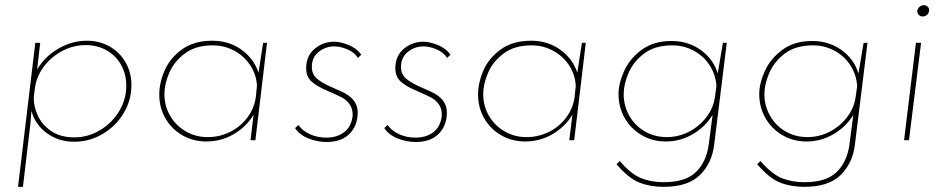

<svg xmlns="http://www.w3.org/2000/svg" viewBox="-20 -544 3665 745"><path d="M317 -386Q366 -386 405.5 -363.5Q445 -341 467.5 -301.5Q490 -262 490 -214Q490 -155 459.5 -104.5Q429 -54 378 -24Q327 6 268 6Q207 6 161.5 -27.5Q116 -61 102 -114L98 -64L69 181H50L117 -378H136L124 -274Q153 -324 206 -355Q259 -386 317 -386ZM269 -11Q321 -11 367.5 -38.5Q414 -66 442 -112Q470 -158 470 -211Q470 -256 450 -292Q430 -328 394 -348.5Q358 -369 313 -369Q265 -369 222 -346.5Q179 -324 150 -285.5Q121 -247 115 -199L112 -175Q111 -171 111 -162Q111 -130 127 -95Q143 -60 178.5 -35.5Q214 -11 269 -11Z M1016 -378 971 0H952L964 -99Q936 -52 887 -23.5Q838 5 781 5Q729 5 687 -19.5Q645 -44 621.5 -85.5Q598 -127 598 -177Q598 -223 619 -271Q640 -319 686.5 -352.5Q733 -386 804 -386Q868 -386 916.5 -351.5Q965 -317 983 -262L1001 -378ZM977 -211Q975 -254 951.5 -290Q928 -326 889.5 -347Q851 -368 805 -368Q740 -368 698 -337Q656 -306 637 -262Q618 -218 618 -179Q618 -133 640 -95Q662 -57 700.5 -34.5Q739 -12 786 -12Q832 -12 872.5 -32Q913 -52 940 -88Q967 -124 973 -170Z M1247 7Q1214 7 1179 -6Q1144 -19 1125 -47L1138 -59Q1153 -37 1182 -23.5Q1211 -10 1247 -10Q1286 -10 1314 -30Q1342 -50 1348 -92Q1350 -120 1337.5 -138Q1325 -156 1307 -165.5Q1289 -175 1252 -191Q1211 -208 1189.5 -227Q1168 -246 1168 -279Q1168 -328 1202.5 -356Q1237 -384 1283 -382Q1308 -380 1336 -368Q1364 -356 1382 -332L1369 -319Q1355 -341 1328 -352.5Q1301 -364 1277 -364Q1244 -364 1217 -343Q1190 -322 1190 -284Q1190 -256 1209 -239.5Q1228 -223 1264 -207Q1270 -204 1302.5 -190Q1335 -176 1351.5 -155.5Q1368 -135 1368 -108Q1368 -57 1336.5 -25Q1305 7 1247 7Z M1593 7Q1560 7 1525 -6Q1490 -19 1471 -47L1484 -59Q1499 -37 1528 -23.5Q1557 -10 1593 -10Q1632 -10 1660 -30Q1688 -50 1694 -92Q1696 -120 1683.5 -138Q1671 -156 1653 -165.5Q1635 -175 1598 -191Q1557 -208 1535.5 -227Q1514 -246 1514 -279Q1514 -328 1548.5 -356Q1583 -384 1629 -382Q1654 -380 1682 -368Q1710 -356 1728 -332L1715 -319Q1701 -341 1674 -352.5Q1647 -364 1623 -364Q1590 -364 1563 -343Q1536 -322 1536 -284Q1536 -256 1555 -239.5Q1574 -223 1610 -207Q1616 -204 1648.5 -190Q1681 -176 1697.5 -155.5Q1714 -135 1714 -108Q1714 -57 1682.5 -25Q1651 7 1593 7Z M2253 -378 2208 0H2189L2201 -99Q2173 -52 2124 -23.5Q2075 5 2018 5Q1966 5 1924 -19.5Q1882 -44 1858.5 -85.5Q1835 -127 1835 -177Q1835 -223 1856 -271Q1877 -319 1923.5 -352.5Q1970 -386 2041 -386Q2105 -386 2153.5 -351.5Q2202 -317 2220 -262L2238 -378ZM2214 -211Q2212 -254 2188.5 -290Q2165 -326 2126.5 -347Q2088 -368 2042 -368Q1977 -368 1935 -337Q1893 -306 1874 -262Q1855 -218 1855 -179Q1855 -133 1877 -95Q1899 -57 1937.5 -34.5Q1976 -12 2023 -12Q2069 -12 2109.5 -32Q2150 -52 2177 -88Q2204 -124 2210 -170Z M2800 -378 2751 19Q2742 90 2695.5 135.5Q2649 181 2555 181Q2503 181 2461 164.5Q2419 148 2372 93L2385 81Q2430 133 2469.5 148Q2509 163 2555 163Q2640 163 2680.5 123.5Q2721 84 2730 17L2745 -98Q2716 -51 2667.5 -23Q2619 5 2564 5Q2512 5 2470 -19.5Q2428 -44 2404 -86Q2380 -128 2380 -179Q2380 -220 2401.5 -268Q2423 -316 2469.5 -350.5Q2516 -385 2586 -385Q2650 -385 2699 -350Q2748 -315 2765 -259L2785 -378ZM2760 -210Q2757 -254 2734 -290Q2711 -326 2672.5 -347Q2634 -368 2588 -368Q2521 -368 2479 -336Q2437 -304 2418.5 -260Q2400 -216 2400 -179Q2400 -134 2421.5 -95.5Q2443 -57 2481.5 -34.5Q2520 -12 2567 -12Q2613 -12 2653.5 -33Q2694 -54 2721 -89.5Q2748 -125 2754 -167Z M3346 -378 3297 19Q3288 90 3241.5 135.5Q3195 181 3101 181Q3049 181 3007 164.5Q2965 148 2918 93L2931 81Q2976 133 3015.5 148Q3055 163 3101 163Q3186 163 3226.5 123.5Q3267 84 3276 17L3291 -98Q3262 -51 3213.5 -23Q3165 5 3110 5Q3058 5 3016 -19.5Q2974 -44 2950 -86Q2926 -128 2926 -179Q2926 -220 2947.5 -268Q2969 -316 3015.5 -350.5Q3062 -385 3132 -385Q3196 -385 3245 -350Q3294 -315 3311 -259L3331 -378ZM3306 -210Q3303 -254 3280 -290Q3257 -326 3218.5 -347Q3180 -368 3134 -368Q3067 -368 3025 -336Q2983 -304 2964.5 -260Q2946 -216 2946 -179Q2946 -134 2967.5 -95.5Q2989 -57 3027.5 -34.5Q3066 -12 3113 -12Q3159 -12 3199.5 -33Q3240 -54 3267 -89.5Q3294 -125 3300 -167Z M3554 -378 3507 0H3488L3534 -378ZM3539 -500Q3540 -510 3547.5 -517Q3555 -524 3565 -524Q3573 -524 3579.5 -518Q3586 -512 3585 -504Q3585 -494 3577.5 -487Q3570 -480 3560 -480Q3551 -480 3545 -486.5Q3539 -493 3539 -500Z"/></svg>

Font: Josefin Sans Thin
Style: Italic
Weight: 200
Italic angle: -7°
Designer: Santiago Orozco
Foundry: Typemade
Version: Version 2.000